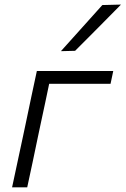

<svg xmlns="http://www.w3.org/2000/svg" viewBox="-20 -798 536 818"><path d="M31.5 0Q43.5 -55.5 54.5 -107.5Q65.5 -159 78.5 -219.5L89 -269Q102.5 -334.5 113.8 -387.2Q125 -440 137 -495.5H462.5L451 -441H189.5L172.5 -360Q164 -319 153 -269L142.5 -219.5Q130 -159 119 -107.2Q108 -55.5 96 0ZM239.5 -580Q284.5 -630.5 328.5 -679Q372 -727.5 416 -776.5L495.5 -778.5Q446 -728 397.2 -679Q348.5 -630 300 -581.5Z"/></svg>

Font: Heraclito Light
Style: Italic
Weight: 300
Italic angle: -12°
Designer: Kostas Bartsokas (font) & Cristiano Sobral (main changes)
Foundry: Kostas Bartsokas (font) & Cristiano Sobral (main changes)
Version: Version 1.00;July 8, 2020;FontCreator 13.0.0.2655 64-bit